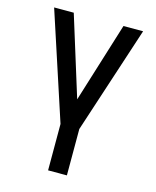

<svg xmlns="http://www.w3.org/2000/svg" viewBox="-111 -597 722 888"><g transform="rotate(15 250.0 -152.5)"><path d="M205 215V-7L37 -520H131L250 -137L369 -520H463L295 -7V215Z"/></g></svg>

Font: Iosevka Fixed Medium
Style: Regular
Weight: 500
Monospace: yes
Designer: Belleve Invis
Foundry: Belleve Invis
Version: Version 32.3.0